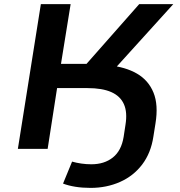

<svg xmlns="http://www.w3.org/2000/svg" viewBox="-20 -725 876 935"><path d="M421 190Q381 190 347 184.5Q313 179 287 169L331 62Q352 68 376 71.5Q400 75 425 75Q488 75 529.5 42Q571 9 582 -58L591 -117Q601 -178 583.5 -217.5Q566 -257 522 -276.5Q478 -296 406 -296H258L212 0H67L179 -705H324L277 -414H427L382 -392L658 -705H824L516 -365L509 -407Q591 -399 647 -366.5Q703 -334 727.5 -274Q752 -214 737 -123L727 -60Q715 20 672.5 76Q630 132 564.5 161Q499 190 421 190Z"/></svg>

Font: Nunito Sans 7pt SemiExpanded
Style: Bold Italic
Weight: 700
Width: 6
Italic angle: -9°
Designer: Vernon Adams
Foundry: Vernon Adams
Version: Version 3.101;gftools[0.9.27]